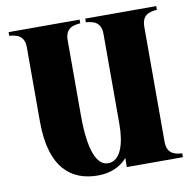

<svg xmlns="http://www.w3.org/2000/svg" viewBox="-80 -781 884 876"><g transform="rotate(-10 362.5 -342.5)"><path d="M700 -683V-700H371V-683C406 -680 441 -672 441 -616V-200C441 -107 417 -32 360 -32C307 -32 275 -107 275 -268V-616C275 -672 310 -680 345 -683V-700H16V-683C51 -680 86 -672 86 -616V-273C86 -55 184 15 305 15C361 15 409 -5 441 -42L440 0H700V-18C665 -20 630 -29 630 -84V-616C630 -672 665 -680 700 -683Z"/></g></svg>

Font: Sprat Condesed
Style: Bold
Weight: 700
Width: 3
Designer: Ethan Nakache
Foundry: Collletttivo
Version: Version 2.000;Glyphs 3.2 (3217)